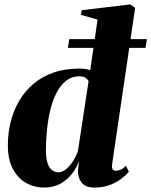

<svg xmlns="http://www.w3.org/2000/svg" viewBox="-20 -837 684 868"><path d="M487 -95.5Q485 -78 489.5 -71.5Q494 -65 503 -65Q513.5 -65 525.2 -70Q537 -75 549.5 -87.5L562.5 -60.5Q548.5 -44 526.2 -27.2Q504 -10.5 474 0.2Q444 11 408 11Q364 11 347.2 -13.8Q330.5 -38.5 332.5 -68.5L337.5 -110Q328 -81.5 307.2 -53.8Q286.5 -26 254.8 -7.5Q223 11 179.5 11Q135.5 11 98 -10Q60.5 -31 38 -73.8Q15.5 -116.5 15.5 -181Q15.5 -235 28.2 -286Q41 -337 66.5 -380.8Q92 -424.5 130.8 -457.5Q169.5 -490.5 221.5 -508.8Q273.5 -527 339.5 -527Q353.5 -527 366.2 -525Q379 -523 388 -520L421 -748.5L345.5 -770L349.5 -791L568.5 -817L591 -802ZM380.5 -470.5Q377 -478 366.8 -485Q356.5 -492 339.5 -492Q303 -492 276.8 -470.2Q250.5 -448.5 233 -412.5Q215.5 -376.5 205.8 -332.8Q196 -289 191.8 -243.5Q187.5 -198 187.5 -158.5Q187.5 -118.5 196 -96.5Q204.5 -74.5 217.5 -66.2Q230.5 -58 243.5 -58Q262.5 -58 280.5 -73.8Q298.5 -89.5 312.5 -112.2Q326.5 -135 332.5 -155ZM293 -660H644L638 -620.5H287Z"/></svg>

Font: Merriweather 120pt Black
Style: Italic
Weight: 900
Italic angle: -7.8°
Version: Version 2.101